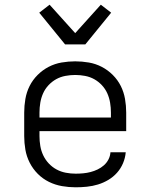

<svg xmlns="http://www.w3.org/2000/svg" viewBox="-20 -789 640 817"><path d="M302 8Q273 8 244 3Q215 -2 188.5 -15Q162 -28 141 -49Q120 -70 106.5 -96.5Q93 -123 88 -152Q83 -181 83 -210V-310Q83 -339 88 -368Q93 -397 106 -423Q119 -449 140 -470Q161 -491 187 -504.5Q213 -518 242 -523Q271 -528 300 -528Q329 -528 358 -523Q387 -518 413 -504.5Q439 -491 460 -470Q481 -449 494 -423Q507 -397 512 -368Q517 -339 517 -310V-231H148V-210Q148 -189 151.5 -168Q155 -147 164 -128Q173 -109 187.5 -93.5Q202 -78 220.5 -68Q239 -58 260 -54Q281 -50 302 -50Q318 -50 334 -51.5Q350 -53 365.5 -57Q381 -61 395.5 -68Q410 -75 422 -85.5Q434 -96 441.5 -110.5Q449 -125 450 -141H515Q513 -117 503.5 -94.5Q494 -72 478 -54Q462 -36 441 -23.5Q420 -11 397 -4Q374 3 350 5.5Q326 8 302 8ZM452 -289V-310Q452 -331 448.5 -352Q445 -373 436.5 -392Q428 -411 413.5 -426.5Q399 -442 381 -452Q363 -462 342 -466Q321 -470 300 -470Q279 -470 258 -466Q237 -462 219 -452Q201 -442 186.5 -426.5Q172 -411 163.5 -392Q155 -373 151.5 -352Q148 -331 148 -310V-289ZM257 -600 147 -735 191 -769 300 -648 409 -769 453 -735 343 -600Z"/></svg>

Font: Iosevka Aile Light
Style: Regular
Weight: 300
Designer: Belleve Invis
Foundry: Belleve Invis
Version: Version 27.3.5; ttfautohint (v1.8.4)